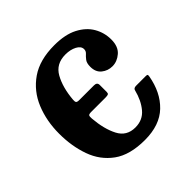

<svg xmlns="http://www.w3.org/2000/svg" viewBox="-148 -660 799 799"><g transform="rotate(-45 252.0 -260.0)"><path d="M32.5 -258Q32.5 -333 58.2 -395.5Q84 -458 138.2 -495.5Q192.5 -533 278.5 -533Q342 -533 383 -511.8Q424 -490.5 443.8 -456.2Q463.5 -422 463.5 -382Q463.5 -340.5 439.8 -320Q416 -299.5 388 -299.5Q361.5 -299.5 341.2 -315.8Q321 -332 321 -363.5Q321 -385 329.5 -396Q338 -407 346.5 -414.5Q355 -422 355 -433.5Q355 -451 334 -462Q313 -473 284 -473Q228.5 -473 203.8 -428.5Q179 -384 173.5 -317.5Q172.5 -306.5 175.5 -302.2Q178.5 -298 190.5 -298H277.5Q295.5 -298 295.5 -282V-241Q295.5 -233 291.5 -230.5Q287.5 -228 275 -228H191.5Q177.5 -228 175 -223.5Q172.5 -219 173.5 -206.5Q179 -139.5 201.8 -95.8Q224.5 -52 275.5 -52Q319 -52 345.2 -83.2Q371.5 -114.5 383.5 -162.5Q385.5 -173 400.5 -173H455.5Q464.5 -173 466 -171Q467.5 -169 466.5 -162Q452.5 -81.5 403.2 -34.2Q354 13 266.5 13Q178.5 13 127.5 -24Q76.5 -61 54.5 -122.8Q32.5 -184.5 32.5 -258Z"/></g></svg>

Font: Besley* Narrow Semi
Style: Regular
Weight: 600
Width: 4
Designer: Owen Earl
Foundry: indestructible type*
Version: Version 3.000; ttfautohint (v1.8.3)